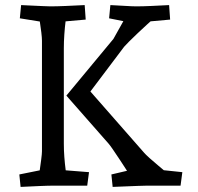

<svg xmlns="http://www.w3.org/2000/svg" viewBox="-20 -730 777 755"><path d="M423 5 418 -44 512 -66 497 -29Q493 -37 481 -56Q469 -75 454 -97.5Q439 -120 426.5 -138.5Q414 -157 408 -164L241 -354L426 -577L482 -677L499 -640L409 -658L414 -710Q437 -709 469 -707Q501 -705 516 -705Q541 -705 573.5 -706.5Q606 -708 645 -710L649 -653L538 -643L582 -655Q574 -648 557 -632.5Q540 -617 521 -599Q502 -581 487 -566Q472 -551 468 -546L315 -343L312 -397L547 -129Q552 -123 568 -108.5Q584 -94 604 -77.5Q624 -61 641 -46.5Q658 -32 665 -26L592 -64L697 -53L690 0H560Q547 0 523 1Q499 2 472.5 3Q446 4 423 5ZM61 5 56 -44 170 -67 131 -28Q133 -37 136 -58.5Q139 -80 142 -102.5Q145 -125 145 -135V-570Q145 -581 142.5 -602.5Q140 -624 136.5 -646Q133 -668 131 -678L170 -640L58 -658L63 -710Q82 -709 105 -708Q128 -707 148.5 -706Q169 -705 178 -705Q204 -705 238 -706.5Q272 -708 313 -710L317 -653L204 -643L242 -678Q241 -670 238 -647Q235 -624 233 -595Q231 -566 231 -540V-165Q231 -139 233 -112.5Q235 -86 238 -63.5Q241 -41 243 -28L204 -63L330 -53L323 0H195Q170 0 136 1.5Q102 3 61 5Z"/></svg>

Font: Andada Pro
Style: Regular
Weight: 400
Designer: Carolina Giovagnoli
Foundry: Huerta Tipografica
Version: Version 3.003